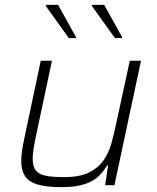

<svg xmlns="http://www.w3.org/2000/svg" viewBox="-20 -759 643 787"><path d="M232 8Q169 8 133 -3Q97 -14 82 -38Q67 -62 67 -99Q67 -119 70.5 -142.5Q74 -166 80 -193L147 -510H193L127 -200Q121 -171 117.5 -148Q114 -125 114 -108Q114 -76 127 -60Q140 -44 168 -38.5Q196 -33 243 -33Q306 -33 344 -51.5Q382 -70 403.5 -100.5Q425 -131 436 -169.5Q447 -208 455 -247L512 -510H558L449 0H411L423 -81H419Q405 -57 384 -36.5Q363 -16 326.5 -4Q290 8 232 8ZM262 -603 168 -734V-739H218L291 -608V-603ZM451 -603 357 -734V-739H407L480 -608V-603Z"/></svg>

Font: Saira Thin ExtraLight
Style: Italic
Weight: 250
Italic angle: -12°
Version: Version 1.101